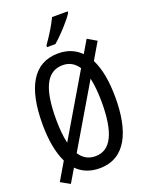

<svg xmlns="http://www.w3.org/2000/svg" viewBox="-178 -1031 886 1156"><g transform="rotate(-20 265.0 -452.5)"><path d="M216 -795V-784H269C312 -820 381 -894 406 -935V-944H306C285 -899 251 -844 216 -795ZM69 39 120 -47C155 -11 203 10 265 10C436 10 499 -148 499 -358C499 -457 485 -544 452 -609L515 -716L457 -750L409 -669C373 -705 326 -726 265 -726C105 -726 31 -591 31 -358C31 -260 45 -173 77 -108L10 6ZM118 -358C118 -544 159 -650 266 -650C309 -650 341 -631 365 -595L133 -202C123 -245 118 -297 118 -358ZM266 -67C222 -67 189 -86 165 -123L397 -516C407 -473 412 -420 412 -358C412 -169 367 -67 266 -67Z"/></g></svg>

Font: Noto Sans Mono Condensed
Style: Regular
Weight: 400
Width: 3
Designer: Monotype Design Team
Foundry: Monotype Imaging Inc.
Version: Version 2.014